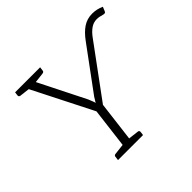

<svg xmlns="http://www.w3.org/2000/svg" viewBox="-164 -922 1128 1128"><g transform="rotate(-45 399.5 -358.0)"><path d="M302 0 338 -292 127 -709H175Q182 -709 186 -705Q190 -701 193 -695L354 -374Q356 -368 358.5 -362.5Q361 -357 363 -351Q365 -346 367 -341Q369 -336 370 -330Q372 -335 375.5 -340Q379 -345 382 -350Q385 -356 389 -362Q393 -368 398 -374L585 -628Q617 -672 650.5 -694Q684 -716 726 -716Q745 -716 763 -712Q781 -708 799 -700L789 -675Q786 -666 779.5 -665Q773 -664 767 -666Q756 -669 745 -671.5Q734 -674 722 -674Q695 -674 672 -658Q649 -642 628 -613L392 -292L356 0ZM160 -677 164 -709H209L205 -677ZM173 -709 161 -664 86 -673Q81 -674 78.5 -677Q76 -680 76 -686L79 -709ZM287 -709 284 -686Q284 -680 280.5 -677Q277 -674 271 -673L194 -664V-709ZM225 0 228 -23Q228 -29 231.5 -32.5Q235 -36 240 -36L317 -45L318 0ZM339 0 350 -45 425 -36Q431 -36 433.5 -32.5Q436 -29 436 -23L433 0Z"/></g></svg>

Font: Aleo Light
Style: Italic
Weight: 300
Italic angle: -7°
Designer: Alessio Laiso
Foundry: Alessio Laiso
Version: Version 2.001;gftools[0.9.29]